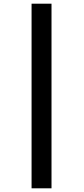

<svg xmlns="http://www.w3.org/2000/svg" viewBox="-20 -787 453 1040"><path d="M259 233V-767H151V233Z"/></svg>

Font: Noto Sans UI Condensed
Style: Bold
Weight: 700
Width: 3
Designer: Monotype Design Team
Foundry: Monotype Imaging Inc.
Version: 1.001